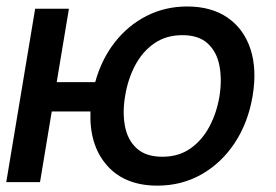

<svg xmlns="http://www.w3.org/2000/svg" viewBox="-30 -573 869 604"><path d="M186.8 -545.5 148.4 -314.6H269.5Q289.4 -386.7 331.3 -440.2Q373.2 -493.6 431.5 -523.1Q489.7 -552.6 558.9 -552.6Q635.3 -552.6 686.3 -517.2Q737.2 -481.9 758 -418.5Q778.8 -355.1 764.6 -270.6Q750.4 -186.8 708.5 -123.4Q666.5 -60 604 -24.5Q541.5 11 465.2 11Q362.2 11 306.3 -52.9Q250.4 -116.8 254.6 -222.3H132.8L95.9 0H-10.3L80.6 -545.5ZM480.8 -79.9Q532.3 -79.9 569.2 -106Q606.2 -132.1 629.1 -175.4Q652 -218.8 660.5 -270.6Q668.7 -322.8 660.3 -366.3Q652 -409.8 623.6 -436.1Q595.2 -462.4 543.7 -462.4Q492.2 -462.4 454.9 -436.3Q417.6 -410.2 394.7 -366.5Q371.8 -322.8 363.6 -270.6Q354.8 -218.8 363.3 -175.2Q371.8 -131.7 400.6 -105.8Q429.3 -79.9 480.8 -79.9Z"/></svg>

Font: Inter UI Medium
Style: Italic
Weight: 500
Italic angle: 9.39999°
Designer: Rasmus Andersson
Foundry: rsms
Version: 3.2;8d6f07862